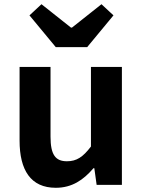

<svg xmlns="http://www.w3.org/2000/svg" viewBox="-20 -878 677 912"><path d="M73 -560V-210C73 -70 126 14 245 14C322 14 376 -23 424 -79H428L439 0H559V-560H412V-182C374 -132 344 -112 298 -112C244 -112 220 -142 220 -229V-560ZM120 -805 245 -654H394L519 -805L462 -858L322 -747H317L177 -858Z"/></svg>

Font: Kinto Sans
Style: Bold
Weight: 700
Designer: Authors: Ryoko NISHIZUKA  (kana & ideographs); Paul D. Hunt (Latin, Greek & Cyrillic); Wenlong ZHANG  (bopomofo); Sandol
Foundry: Adobe Systems Incorporated, ookami Inc.
Version: Version 0.001